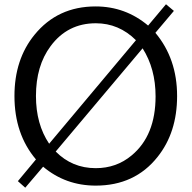

<svg xmlns="http://www.w3.org/2000/svg" viewBox="-20 -831 900 902"><path d="M759.8 -811 796.9 -779.8 710 -676.8Q812 -555.2 812 -379.9Q812 -208.5 720.2 -93.8Q613.3 41 429.7 41Q288.1 41 182.6 -47.9L98.6 50.8L64 20L148.9 -82Q47.9 -201.2 47.9 -379.9Q47.9 -552.2 142.1 -667.5Q250.5 -800.8 429.2 -800.8Q568.8 -800.8 675.8 -710.9ZM649.9 -604 241.7 -119.1Q318.8 -41 429.7 -41Q526.9 -41 598.1 -100.6Q710.9 -193.8 710.9 -378.4Q710.9 -508.3 649.9 -604ZM618.7 -642.1Q538.6 -721.7 430.2 -721.7Q297.4 -721.7 217.8 -614.3Q148.9 -522 148.9 -379.9Q148.9 -248 210.9 -155.8Z"/></svg>

Font: BIZ UDPGothic
Style: Regular
Weight: 400
Designer: TypeBank Co., Ltd.
Foundry: Morisawa Inc.
Version: Version 1.051